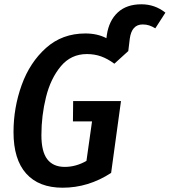

<svg xmlns="http://www.w3.org/2000/svg" viewBox="-20 -861 791 895"><path d="M751 -802 704 -729Q689 -738 675.5 -742.5Q662 -747 645 -747Q594 -747 585 -681L578 -623L513 -564Q482 -587 451.5 -598Q421 -609 385 -609Q311 -609 263.5 -552Q216 -495 194.5 -408.5Q173 -322 173 -231Q173 -154 200.5 -118.5Q228 -83 282 -83Q334 -83 383 -111L409 -295H320L321 -390H544L498 -55Q392 14 272 14Q161 14 102 -52Q43 -118 43 -245Q43 -359 81 -464.5Q119 -570 194.5 -637.5Q270 -705 378 -705Q434 -705 476 -683L478 -698Q488 -765 529 -803Q570 -841 639 -841Q702 -841 751 -802Z"/></svg>

Font: Fira Sans Condensed Medium
Style: Italic
Weight: 500
Width: 3
Italic angle: -8°
Designer: bBox Type GmbH & Carrois Corporate GbR & Edenspiekermann AG
Foundry: bBox Type GmbH & Carrois Corporate GbR & Edenspiekermann AG
Version: Version 4.301